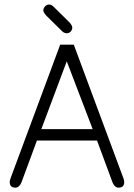

<svg xmlns="http://www.w3.org/2000/svg" viewBox="-20 -820 597 855"><path d="M221.7 -787.1 290 -719.7Q301.8 -706.1 301.8 -696.8Q301.8 -687.5 294.9 -679.7Q288.1 -671.9 276.4 -671.9Q264.6 -671.9 252.9 -684.6L185.5 -751Q172.9 -765.6 172.9 -774.4Q172.9 -783.2 180.7 -791.5Q188.5 -799.8 199.2 -799.8Q210 -799.8 221.7 -787.1ZM48.8 15.6Q23.4 15.6 23.4 -8.8Q23.4 -15.6 26.4 -24.4L248 -621.1H308.6L530.3 -24.4Q533.2 -15.6 533.2 -8.8Q533.2 15.6 507.8 15.6Q491.2 15.6 481.4 -6.8L412.1 -194.3H144.5L75.2 -6.8Q65.4 15.6 48.8 15.6ZM277.3 -546.9 164.1 -245.1H392.6Z"/></svg>

Font: Jura
Style: Book
Weight: 400
Version: Version 2.5